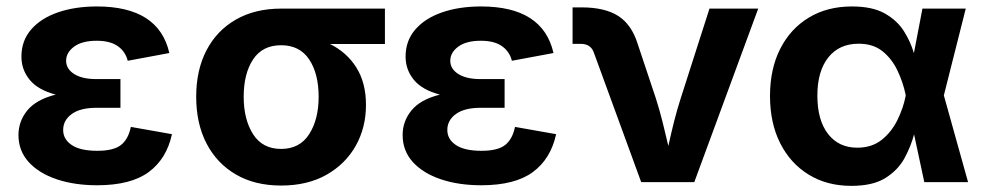

<svg xmlns="http://www.w3.org/2000/svg" viewBox="-20 -573 3097 604"><path d="M285.6 9.8Q214.4 9.8 158.4 -9Q102.5 -27.8 70.3 -63.2Q38.1 -98.6 38.1 -148.4Q38.1 -191.4 65.9 -225.6Q93.8 -259.8 155.3 -275.4Q99.6 -290 73.5 -321.8Q47.4 -353.5 47.4 -395Q47.4 -445.3 78.4 -480.7Q109.4 -516.1 163.1 -534.4Q216.8 -552.7 284.7 -552.7Q479.5 -552.7 512.7 -406.2L381.8 -381.8Q374.5 -411.1 350.3 -428Q326.2 -444.8 284.2 -444.8Q238.3 -444.8 213.1 -426.3Q188 -407.7 188 -381.8Q188 -356.4 213.1 -340.3Q238.3 -324.2 283.2 -324.2H358.9V-233.9H283.2Q232.9 -233.9 205.8 -214.4Q178.7 -194.8 178.7 -164.1Q178.7 -134.8 205.8 -116.7Q232.9 -98.6 286.1 -98.6Q337.4 -98.6 360.6 -116.9Q383.8 -135.3 391.6 -173.8L521 -150.9Q503.9 -72.8 447.5 -31.5Q391.1 9.8 285.6 9.8Z M864.3 10.7Q781.7 10.7 721.9 -24.2Q662.1 -59.1 629.6 -121.8Q597.2 -184.6 597.2 -268.6Q597.2 -352.5 629.6 -414.8Q662.1 -477.1 722.2 -511.5Q782.2 -545.9 864.3 -545.9H1190.9V-434.6H1018.1Q1071.3 -408.2 1101.3 -360.1Q1131.3 -312 1131.3 -243.2Q1131.3 -171.4 1098.9 -114Q1066.4 -56.6 1006.6 -22.9Q946.8 10.7 864.3 10.7ZM864.3 -430.7Q805.7 -430.7 776.1 -386Q746.6 -341.3 746.6 -268.6Q746.6 -197.3 776.1 -150.9Q805.7 -104.5 864.3 -104.5Q922.9 -104.5 952.6 -150.9Q982.4 -197.3 982.4 -268.6Q982.4 -341.3 952.6 -386Q922.9 -430.7 864.3 -430.7Z M1494.1 9.8Q1422.9 9.8 1366.9 -9Q1311 -27.8 1278.8 -63.2Q1246.6 -98.6 1246.6 -148.4Q1246.6 -191.4 1274.4 -225.6Q1302.2 -259.8 1363.8 -275.4Q1308.1 -290 1282 -321.8Q1255.9 -353.5 1255.9 -395Q1255.9 -445.3 1286.9 -480.7Q1317.9 -516.1 1371.6 -534.4Q1425.3 -552.7 1493.2 -552.7Q1688 -552.7 1721.2 -406.2L1590.3 -381.8Q1583 -411.1 1558.8 -428Q1534.7 -444.8 1492.7 -444.8Q1446.8 -444.8 1421.6 -426.3Q1396.5 -407.7 1396.5 -381.8Q1396.5 -356.4 1421.6 -340.3Q1446.8 -324.2 1491.7 -324.2H1567.4V-233.9H1491.7Q1441.4 -233.9 1414.3 -214.4Q1387.2 -194.8 1387.2 -164.1Q1387.2 -134.8 1414.3 -116.7Q1441.4 -98.6 1494.6 -98.6Q1545.9 -98.6 1569.1 -116.9Q1592.3 -135.3 1600.1 -173.8L1729.5 -150.9Q1712.4 -72.8 1656 -31.5Q1599.6 9.8 1494.1 9.8Z M1997.1 0 1848.1 -407.7Q1838.4 -435.1 1806.6 -435.1H1781.2V-549.8H1809.1Q1882.8 -549.8 1925 -522.7Q1967.3 -495.6 1986.3 -434.1L2043.5 -262.7Q2055.2 -225.6 2064.5 -188.7Q2073.7 -151.9 2082.5 -113.8Q2090.8 -151.9 2100.1 -189Q2109.4 -226.1 2121.1 -262.7L2211.9 -545.9H2365.2L2164.1 0Z M2658.2 11.7Q2581.5 11.7 2523.9 -23.7Q2466.3 -59.1 2434.3 -122.6Q2402.3 -186 2402.3 -271Q2402.3 -356.4 2434.6 -419.7Q2466.8 -482.9 2524.7 -517.8Q2582.5 -552.7 2660.2 -552.7Q2724.1 -552.7 2763.2 -530.8Q2802.2 -508.8 2823.5 -475.1Q2844.7 -441.4 2855 -405.8L2881.8 -545.9H3018.1L2949.2 -272.9L3025.4 0H2887.7L2855.5 -150.4Q2845.7 -112.8 2825.4 -75.4Q2805.2 -38.1 2765.6 -13.2Q2726.1 11.7 2658.2 11.7ZM2829.1 -272.9V-274.4Q2820.8 -314.5 2803.2 -351.3Q2785.6 -388.2 2756.1 -411.9Q2726.6 -435.5 2681.2 -435.5Q2620.1 -435.5 2585.7 -392.3Q2551.3 -349.1 2551.3 -272Q2551.3 -195.3 2584.7 -151.9Q2618.2 -108.4 2676.8 -108.4Q2722.7 -108.4 2753.7 -133.1Q2784.7 -157.7 2803.2 -195.6Q2821.8 -233.4 2829.1 -271.5Z"/></svg>

Font: Inter
Style: Bold
Weight: 700
Designer: Rasmus Andersson
Foundry: rsms
Version: Version 4.001;git-9221beed3